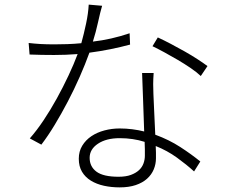

<svg xmlns="http://www.w3.org/2000/svg" viewBox="-20 -775 996 831"><path d="M543 -582Q502 -571 457.5 -562Q413 -553 367 -547Q349 -497 325 -442.5Q301 -388 273.5 -335.5Q246 -283 217 -235Q188 -187 159 -149L109 -176Q139 -210 169 -255Q199 -300 226 -349Q253 -398 276.5 -448Q300 -498 316 -541Q290 -539 265 -538Q240 -537 214 -537Q189 -537 161 -537.5Q133 -538 108 -539L104 -589Q129 -586 155 -584.5Q181 -583 215 -583Q242 -583 271.5 -584Q301 -585 332 -588Q343 -628 352.5 -672.5Q362 -717 364 -755L422 -750Q414 -723 404.5 -679.5Q395 -636 382 -595Q461 -604 541 -631ZM607 -101Q607 -114 607 -129Q607 -144 606 -161Q581 -169 554 -173Q527 -177 498 -177Q440 -177 404 -153Q368 -129 368 -92Q368 -54 397.5 -32Q427 -10 493 -10Q525 -10 546.5 -18Q568 -26 581.5 -38.5Q595 -51 601 -67.5Q607 -84 607 -101ZM645 -459Q643 -430 643 -410.5Q643 -391 644 -368Q645 -338 647.5 -289.5Q650 -241 652 -192Q712 -170 760.5 -138.5Q809 -107 847 -76L820 -33Q787 -63 745.5 -93Q704 -123 654 -143Q655 -128 655 -114.5Q655 -101 655 -90Q655 -65 645.5 -42Q636 -19 616.5 -1.5Q597 16 567.5 26Q538 36 498 36Q462 36 430 29Q398 22 373.5 7Q349 -8 335 -31.5Q321 -55 321 -88Q321 -120 336 -144.5Q351 -169 375.5 -185.5Q400 -202 432 -210.5Q464 -219 498 -219Q526 -219 553 -215.5Q580 -212 604 -206Q602 -268 599.5 -336.5Q597 -405 595 -459ZM663 -613Q689 -601 719.5 -585Q750 -569 780 -552Q810 -535 836 -518Q862 -501 878 -489L849 -446Q831 -463 804.5 -481Q778 -499 749 -516Q720 -533 691.5 -548.5Q663 -564 640 -575Z"/></svg>

Font: Kinto Sans Light
Style: Regular
Weight: 300
Designer: Authors: Ryoko NISHIZUKA  (kana & ideographs); Paul D. Hunt (Latin, Greek & Cyrillic); Wenlong ZHANG  (bopomofo); Sandol
Foundry: Adobe Systems Incorporated, ookami Inc.
Version: Version 0.001